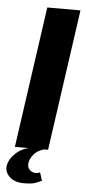

<svg xmlns="http://www.w3.org/2000/svg" viewBox="-83 -622 358 801"><g transform="rotate(5 95.5 -221.5)"><path d="M-2 0 82 -591H221L137 0ZM49 148Q9 148 -12 127.5Q-33 107 -29 82Q-25 54 2 28.5Q29 3 68 -2L120 0Q92 8 77 26.5Q62 45 60 63Q58 81 69 91Q80 101 92 101Q100 101 105 99.5Q110 98 112 97L123 131Q117 134 100 141Q83 148 49 148Z"/></g></svg>

Font: Alumni Sans Thin ExtraBold
Style: Italic
Weight: 800
Italic angle: -8°
Version: Version 1.016